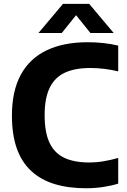

<svg xmlns="http://www.w3.org/2000/svg" viewBox="-20 -969 658 998"><path d="M427.5 9.5Q335.5 9.5 264 -12.2Q192.5 -34 142.8 -79.8Q93 -125.5 67.5 -197Q42 -268.5 42 -368.5Q42 -495.5 88 -580.2Q134 -665 222 -707.2Q310 -749.5 435.5 -749.5Q478 -749.5 517.5 -745.2Q557 -741 594.5 -732V-598Q559.5 -606.5 523.2 -611Q487 -615.5 448.5 -615.5Q368.5 -615.5 316.2 -590.8Q264 -566 238 -512Q212 -458 212 -370.5Q212 -280 237.8 -226.2Q263.5 -172.5 314.8 -148.5Q366 -124.5 443 -124.5Q481 -124.5 518.5 -130.8Q556 -137 594.5 -148V-14.5Q559 -3.5 515.8 3Q472.5 9.5 427.5 9.5ZM180 -797.5 307.5 -949H443.5L571 -797.5H450L363 -905.5H388L301 -797.5Z"/></svg>

Font: Encode Sans SC Condensed Thin
Style: Bold
Weight: 700
Version: Version 3.002